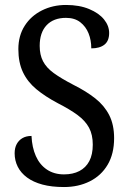

<svg xmlns="http://www.w3.org/2000/svg" viewBox="-20 -744 520 774"><path d="M238 10Q188 10 151 0Q114 -10 89 -28.5Q64 -47 51.5 -72Q39 -97 39 -126Q39 -148 47.5 -163.5Q56 -179 71 -187.5Q86 -196 107 -196Q109 -150 124.5 -115Q140 -80 169 -60.5Q198 -41 238 -41Q274 -41 300 -54.5Q326 -68 340 -94.5Q354 -121 354 -161Q354 -201 339 -229Q324 -257 293 -280Q262 -303 213 -328Q162 -355 126.5 -384.5Q91 -414 72.5 -453Q54 -492 54 -546Q54 -600 79.5 -640Q105 -680 149 -702Q193 -724 246 -724Q300 -724 339.5 -707.5Q379 -691 399.5 -665.5Q420 -640 420 -611Q420 -579 401 -564Q382 -549 348 -549Q348 -582 337 -609.5Q326 -637 303.5 -654.5Q281 -672 246 -672Q196 -672 168 -642.5Q140 -613 140 -559Q140 -523 153.5 -497Q167 -471 196.5 -449.5Q226 -428 276 -402Q328 -376 364.5 -347Q401 -318 420.5 -279.5Q440 -241 440 -187Q440 -124 414 -80Q388 -36 342 -13Q296 10 238 10Z"/></svg>

Font: Noto Serif Condensed
Style: Regular
Weight: 400
Width: 3
Designer: Monotype Design Team
Foundry: Monotype Imaging Inc.
Version: Version 2.015